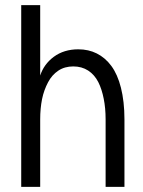

<svg xmlns="http://www.w3.org/2000/svg" viewBox="-20 -731 560 751"><path d="M137.2 0V-263.7C137.2 -292.5 139.6 -318.8 144.5 -343.3C149.4 -367.7 157.7 -389.6 168 -409.2C178.2 -428.7 191.4 -443.4 208 -454.6C224.6 -465.8 244.6 -471.2 266.6 -471.2C288.6 -471.2 308.1 -465.8 324.7 -455.1C341.3 -444.3 354.5 -429.2 364.3 -410.2C374 -391.1 380.9 -369.1 385.7 -344.7C390.6 -320.3 393.1 -293.5 393.1 -264.2V0H466.8V-264.2C466.8 -311 461.9 -352.5 453.1 -387.7C444.3 -422.9 431.6 -451.2 415.5 -473.1C399.4 -495.1 379.9 -511.2 358.4 -522C336.9 -532.7 313 -538.1 286.1 -538.1C249 -538.1 216.8 -528.3 190.4 -508.8C164.1 -489.3 146.5 -464.4 137.2 -435.5V-710.9H63V0Z"/></svg>

Font: Tuffy
Style: Regular
Weight: 500
Designer: Thatcher Ulrich, Karoly Barta and Michael Everson
Version: Version 001.270